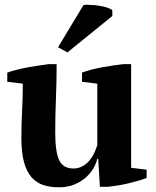

<svg xmlns="http://www.w3.org/2000/svg" viewBox="-20 -785 662 817"><path d="M71 -198Q71 -261 74 -315Q77 -369 77 -429L11 -437V-476Q27 -482 50.5 -488Q74 -494 99 -498.5Q124 -503 147.5 -506.5Q171 -510 187 -512H221Q221 -437 218 -364.5Q215 -292 215 -222Q215 -140 231.5 -104Q248 -68 293 -68Q324 -68 350.5 -91.5Q377 -115 394 -167V-429L329 -437V-476Q344 -482 366.5 -488Q389 -494 413.5 -498.5Q438 -503 462 -506.5Q486 -510 504 -512H538V-71L604 -63V-28Q590 -22 569 -16Q548 -10 525 -4.5Q502 1 479.5 4.5Q457 8 439 10H405L398 -109H394Q389 -88 376 -66.5Q363 -45 342.5 -27.5Q322 -10 294 1Q266 12 232 12Q194 12 164.5 2.5Q135 -7 114 -31Q93 -55 82 -95.5Q71 -136 71 -198ZM335 -763Q341 -765 355 -765Q357 -764 361 -764Q379 -764 399.5 -761Q420 -758 436.5 -752.5Q453 -747 458 -741V-717L267 -562L227 -584Z"/></svg>

Font: PTSerif
Style: Bold
Weight: 700
Designer: A.Korolkova, O.Umpeleva, V.Yefimov
Foundry: ParaType Ltd
Version: Version 1.000W OFL; ttfautohint (v1.2) -l 8 -r 50 -G 200 -x 